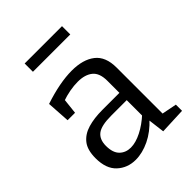

<svg xmlns="http://www.w3.org/2000/svg" viewBox="-209 -844 967 967"><g transform="rotate(-45 274.0 -360.5)"><path d="M449 -45 436 -63 528 -45V-1L388 5L376 -91L383 -88Q339 -40 288 -15.5Q237 9 189 9Q131 9 91 -28Q51 -65 51 -140Q51 -199 76 -230.5Q101 -262 145 -275Q189 -288 247 -288H378L369 -278V-374Q369 -429 340 -452.5Q311 -476 260 -476Q233 -476 202.5 -470.5Q172 -465 138 -453L150 -466L140 -375H87L79 -499Q136 -518 186 -527.5Q236 -537 278 -537Q358 -537 403.5 -501.5Q449 -466 449 -388ZM132 -147Q132 -98 155.5 -75Q179 -52 215 -52Q250 -52 292.5 -73.5Q335 -95 375 -132L369 -111V-245L378 -236H259Q188 -236 160 -214.5Q132 -193 132 -147ZM402 -730V-671H136V-730Z"/></g></svg>

Font: Pack4
Style: Regular
Weight: 400
Version: Version 2.002